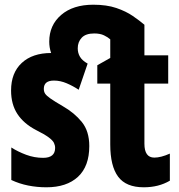

<svg xmlns="http://www.w3.org/2000/svg" viewBox="-20 -785 758 815"><path d="M177 10Q137 10 99.5 2.5Q62 -5 28 -21V-159Q56 -141 91 -128Q126 -115 163 -115Q214 -115 214 -157Q214 -168 209 -178.5Q204 -189 186.5 -202Q169 -215 133 -233Q81 -260 54 -301Q27 -342 27 -401Q27 -476 72.5 -518Q118 -560 197 -560Q189 -583 189 -608Q189 -678 239.5 -721.5Q290 -765 376 -765Q433 -765 474 -751Q515 -737 544 -717Q573 -697 593 -680V-550H694V-430H593V-175Q593 -116 635 -116Q663 -116 701 -133V-18Q677 -4 649.5 3Q622 10 590 10Q515 10 481.5 -35Q448 -80 448 -172V-430H393V-508L448 -539V-618Q438 -627 421.5 -635Q405 -643 380 -643Q344 -643 327 -625Q310 -607 310 -580Q310 -560 319.5 -544Q329 -528 352 -515L314 -404Q290 -420 263 -431.5Q236 -443 209 -443Q166 -443 166 -408Q166 -396 171.5 -387.5Q177 -379 194 -367Q211 -355 247 -334Q296 -306 327.5 -267Q359 -228 359 -165Q359 -79 311 -34.5Q263 10 177 10Z"/></svg>

Font: Noto Sans ExtraCondensed ExtraBold
Style: Regular
Weight: 800
Width: 2
Designer: Monotype Design Team
Foundry: Monotype Imaging Inc.
Version: Version 2.013; ttfautohint (v1.8.4.7-5d5b)